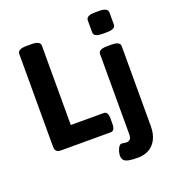

<svg xmlns="http://www.w3.org/2000/svg" viewBox="-149 -768 958 1065"><g transform="rotate(-20 330.0 -235.5)"><path d="M60.1 0ZM60.1 -34.7V-581.5Q60.1 -595.7 72.8 -602.8Q85.4 -609.9 112.3 -609.9H141.6Q168.5 -609.9 181.2 -602.8Q193.8 -595.7 193.8 -581.5V-113.8H387.2Q400.9 -113.8 407 -103.5Q413.1 -93.3 413.1 -70.8V-43.5Q413.1 -20.5 407 -10.3Q400.9 0 387.2 0H94.7Q76.7 0 68.4 -8.3Q60.1 -16.6 60.1 -34.7ZM481 -556.6V-626.5Q481 -640.6 493.7 -647.7Q506.3 -654.8 533.2 -654.8H557.1Q584 -654.8 596.4 -647.7Q608.9 -640.6 608.9 -626.5V-556.6Q608.9 -542.5 596.4 -535.6Q584 -528.8 557.1 -528.8H533.2Q505.9 -528.8 493.4 -535.6Q481 -542.5 481 -556.6ZM391.6 139.2Q391.6 128.4 395.8 114Q399.9 99.6 407.2 89.4Q414.6 79.1 423.3 79.1Q425.8 79.1 435.1 80.8Q444.3 82.5 449.7 82.5Q466.3 82.5 473.6 73.7Q481 64.9 481 44.9V-428.2Q481 -441.9 493.7 -448.7Q506.3 -455.6 533.2 -455.6H557.1Q584 -455.6 596.4 -448.7Q608.9 -441.9 608.9 -428.2V43.5Q608.9 89.4 592.5 121.1Q576.2 152.8 547.9 168.5Q519.5 184.1 482.4 184.1Q447.3 184.1 427.7 179.9Q408.2 175.8 399.9 166Q391.6 156.2 391.6 139.2Z"/></g></svg>

Font: Jaldi
Style: Bold
Weight: 400
Designer: Pablo Cosgaya and Nicolas Silva
Foundry: Omnibus-Type
Version: Version 1.007